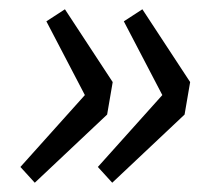

<svg xmlns="http://www.w3.org/2000/svg" viewBox="-20 -458 464 414"><path d="M55 -64 24 -98 163 -253 80 -412 120 -438 223 -281 211 -211ZM222 -64 191 -98 330 -253 247 -412 287 -438 390 -281 378 -211Z"/></svg>

Font: Source Sans 3 ExtraLight Medium
Style: Italic
Weight: 500
Italic angle: -11°
Version: Version 3.052;hotconv 1.1.0;makeotfexe 2.6.0